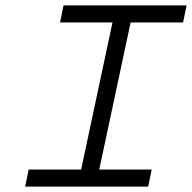

<svg xmlns="http://www.w3.org/2000/svg" viewBox="-20 -690 710 710"><path d="M670 -670H215L202 -607H396L280 -63H86L73 0H528L541 -63H347L463 -607H657Z"/></svg>

Font: LT Wave Mono Light
Style: Italic
Weight: 300
Designer: Daniel Lyons
Version: Version 2.5 (Glyphs App)